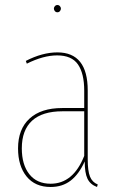

<svg xmlns="http://www.w3.org/2000/svg" viewBox="-20 -737 469 766"><path d="M370 -1 367 9Q340 -1 329 -24Q318 -47 318 -93Q295 -42 262 -16.5Q229 9 182 9Q120 9 86 -33Q52 -75 52 -145Q52 -222 98 -264Q144 -306 228 -306H316V-375Q316 -444 291 -480Q266 -516 208 -516Q153 -516 87 -483L83 -494Q149 -528 209 -528Q330 -528 330 -376V-101Q330 -55 339 -32.5Q348 -10 370 -1ZM316 -115V-293H229Q149 -293 108 -255.5Q67 -218 67 -145Q67 -80 97 -42Q127 -4 182 -4Q272 -4 316 -115ZM223 -703Q223 -697 219 -692.5Q215 -688 209 -688Q203 -688 199 -692.5Q195 -697 195 -703Q195 -708 199 -712.5Q203 -717 209 -717Q215 -717 219 -712.5Q223 -708 223 -703Z"/></svg>

Font: Fira Sans Compressed Hair
Style: Regular
Weight: 100
Width: 1
Designer: bBox Type GmbH & Carrois Corporate GbR & Edenspiekermann AG
Foundry: bBox Type GmbH & Carrois Corporate GbR & Edenspiekermann AG
Version: Version 4.301